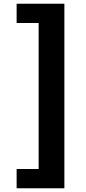

<svg xmlns="http://www.w3.org/2000/svg" viewBox="-20 -801 455 1021"><path d="M68.4 200.2V97.7H185.5V-678.7H68.4V-781.2H322.3V200.2Z"/></svg>

Font: Lesson One
Style: Bold
Weight: 700
Designer: But Ko, Victor Gaultney, Annie Olsen, Julie Remington, Don Collingsworth, Eric Hays, Becca Hirsbrunner
Version: Version 1.100